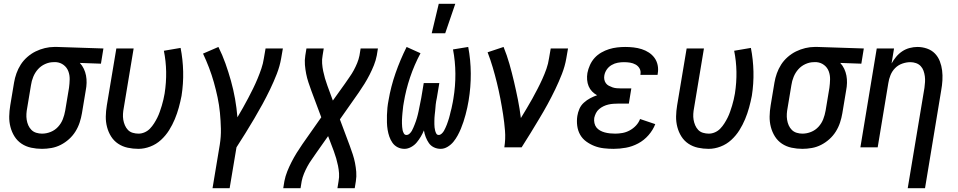

<svg xmlns="http://www.w3.org/2000/svg" viewBox="-20 -775 5040 1010"><path d="M201 8Q172 8 144 2Q116 -4 93.5 -19Q71 -34 56.5 -57Q42 -80 35 -107Q28 -134 28.5 -162.5Q29 -191 34 -221L54 -341Q58 -365 66.5 -389Q75 -413 89 -435Q103 -457 123.5 -475Q144 -493 167.5 -504.5Q191 -516 216 -522Q241 -528 265 -528H281L524 -520L511 -440L400 -444Q413 -430 421 -413Q429 -396 432.5 -377.5Q436 -359 435.5 -339Q435 -319 431 -299L411 -179Q407 -155 399 -130.5Q391 -106 377 -83.5Q363 -61 343 -43Q323 -25 299.5 -13Q276 -1 250.5 3.5Q225 8 201 8ZM201 -72Q224 -72 246.5 -81Q269 -90 285.5 -108Q302 -126 310.5 -148Q319 -170 323 -193L343 -313Q346 -335 346.5 -357.5Q347 -380 339.5 -400Q332 -420 315 -433Q298 -446 276 -448H261Q239 -448 217 -438Q195 -428 179.5 -410.5Q164 -393 155 -371Q146 -349 143 -327L123 -207Q120 -192 119 -176Q118 -160 120.5 -144.5Q123 -129 129 -115.5Q135 -102 145.5 -91.5Q156 -81 171 -76.5Q186 -72 201 -72Z M708 8Q679 8 651.5 2Q624 -4 601.5 -19Q579 -34 564.5 -57Q550 -80 543 -107Q536 -134 536.5 -162.5Q537 -191 542 -221L592 -520H683L631 -207Q628 -192 627 -176Q626 -160 628.5 -145Q631 -130 637 -116Q643 -102 653 -91.5Q663 -81 678 -76.5Q693 -72 709 -72Q725 -72 741 -79Q757 -86 769 -98.5Q781 -111 790.5 -126Q800 -141 807.5 -156Q815 -171 820.5 -187Q826 -203 831 -219Q836 -235 839.5 -251Q843 -267 846 -283Q855 -341 854 -397.5Q853 -454 842 -508L930 -523Q942 -462 943.5 -398.5Q945 -335 935 -271Q929 -240 920.5 -209Q912 -178 899.5 -148Q887 -118 869.5 -90Q852 -62 827 -39Q802 -16 770.5 -4Q739 8 708 8Z M1098 215 1136 -13Q1143 -56 1142 -98Q1141 -140 1137 -181.5Q1133 -223 1124.5 -263Q1116 -303 1105 -342Q1094 -381 1079.5 -419Q1065 -457 1048 -493L1129 -528Q1150 -486 1166 -441Q1182 -396 1195 -349.5Q1208 -303 1216.5 -255Q1225 -207 1229 -158Q1244 -183 1258 -208Q1272 -233 1285.5 -258.5Q1299 -284 1311.5 -309.5Q1324 -335 1335 -361.5Q1346 -388 1355 -414.5Q1364 -441 1368 -468L1377 -520H1468L1459 -468Q1452 -427 1436 -386Q1420 -345 1401 -305.5Q1382 -266 1361 -227.5Q1340 -189 1317.5 -151Q1295 -113 1271.5 -75Q1248 -37 1224 0L1188 215Z M1470 215 1476 178Q1481 152 1491 127Q1501 102 1513.5 77.5Q1526 53 1540.5 29.5Q1555 6 1571 -17L1670 -158L1618 -297Q1610 -319 1602.5 -341.5Q1595 -364 1590.5 -387Q1586 -410 1584 -434Q1582 -458 1586 -483L1592 -520H1683L1677 -483Q1673 -462 1674.5 -441.5Q1676 -421 1680 -401.5Q1684 -382 1689.5 -363Q1695 -344 1702 -325L1731 -246L1794 -334Q1806 -352 1818.5 -369.5Q1831 -387 1841 -405.5Q1851 -424 1859 -443.5Q1867 -463 1871 -483L1877 -520H1968L1962 -483Q1957 -457 1947 -432Q1937 -407 1924.5 -382.5Q1912 -358 1897.5 -334.5Q1883 -311 1867 -288L1768 -147L1820 -8Q1828 14 1835.5 36.5Q1843 59 1847.5 82Q1852 105 1854 129Q1856 153 1852 178L1846 215H1755L1761 178Q1765 157 1763.5 136.5Q1762 116 1758 96.5Q1754 77 1748.5 58Q1743 39 1736 20L1706 -59L1644 29Q1632 47 1619.5 64.5Q1607 82 1597 100.5Q1587 119 1579 138.5Q1571 158 1567 178L1561 215Z M2108 8Q2088 8 2071.5 -0.5Q2055 -9 2044.5 -24Q2034 -39 2028 -56.5Q2022 -74 2019 -92.5Q2016 -111 2015.5 -130.5Q2015 -150 2015.5 -169.5Q2016 -189 2018 -208.5Q2020 -228 2024 -248Q2036 -319 2060.5 -389.5Q2085 -460 2119 -528L2192 -495Q2159 -433 2137 -367.5Q2115 -302 2104 -235Q2102 -226 2101 -217Q2100 -208 2099 -198.5Q2098 -189 2097 -180Q2096 -171 2095.5 -161.5Q2095 -152 2094.5 -143Q2094 -134 2094.5 -125Q2095 -116 2095.5 -107Q2096 -98 2098 -89.5Q2100 -81 2104.5 -73Q2109 -65 2118 -65Q2127 -65 2134.5 -72Q2142 -79 2146.5 -87Q2151 -95 2154.5 -103.5Q2158 -112 2161.5 -120.5Q2165 -129 2168 -138Q2171 -147 2173.5 -155.5Q2176 -164 2178 -172.5Q2180 -181 2182 -190Q2184 -199 2185.5 -207.5Q2187 -216 2189 -225Q2191 -234 2192.5 -242.5Q2194 -251 2196 -260L2209 -338H2291L2278 -260Q2276 -251 2274.5 -242.5Q2273 -234 2272 -225Q2271 -216 2270.5 -207.5Q2270 -199 2269 -190.5Q2268 -182 2267 -173Q2266 -164 2265.5 -155.5Q2265 -147 2265 -138.5Q2265 -130 2265 -121.5Q2265 -113 2266 -104.5Q2267 -96 2269 -88Q2271 -80 2275 -72.5Q2279 -65 2288 -65Q2296 -65 2303.5 -72Q2311 -79 2315.5 -87Q2320 -95 2323.5 -103Q2327 -111 2330.5 -119.5Q2334 -128 2336.5 -136.5Q2339 -145 2342 -153.5Q2345 -162 2346.5 -170.5Q2348 -179 2350.5 -187.5Q2353 -196 2355 -204.5Q2357 -213 2358.5 -221.5Q2360 -230 2362 -238.5Q2364 -247 2365 -256Q2376 -322 2375.5 -387.5Q2375 -453 2363 -515L2443 -528Q2456 -460 2456.5 -388.5Q2457 -317 2445 -245Q2442 -227 2438 -208.5Q2434 -190 2429 -171.5Q2424 -153 2418 -134.5Q2412 -116 2404.5 -98Q2397 -80 2387.5 -62.5Q2378 -45 2365.5 -29.5Q2353 -14 2335 -3Q2317 8 2298 8Q2279 8 2262.5 0Q2246 -8 2236 -22.5Q2226 -37 2219.5 -54Q2213 -71 2210 -89Q2203 -72 2193.5 -56Q2184 -40 2172 -25.5Q2160 -11 2142.5 -1.5Q2125 8 2108 8ZM2251 -600 2288 -755H2375L2322 -600Z M2633 0Q2640 -44 2636.5 -87.5Q2633 -131 2626.5 -173Q2620 -215 2612 -256.5Q2604 -298 2594 -339Q2584 -380 2572 -420.5Q2560 -461 2545 -500L2629 -528Q2647 -484 2660 -438Q2673 -392 2684 -345Q2695 -298 2704.5 -250.5Q2714 -203 2720 -154Q2735 -179 2750.5 -204.5Q2766 -230 2780 -255.5Q2794 -281 2807.5 -307Q2821 -333 2833 -359.5Q2845 -386 2854.5 -413Q2864 -440 2868 -468L2877 -520H2968L2959 -468Q2952 -427 2936 -386Q2920 -345 2901 -305.5Q2882 -266 2861 -227.5Q2840 -189 2817 -151Q2794 -113 2771 -75Q2748 -37 2724 0Z M3208 8Q3182 8 3156 5Q3130 2 3107 -7Q3084 -16 3064 -30.5Q3044 -45 3032 -66Q3020 -87 3016.5 -113Q3013 -139 3017 -165Q3020 -184 3028 -202.5Q3036 -221 3051.5 -235Q3067 -249 3085 -258.5Q3103 -268 3121 -274Q3106 -282 3094.5 -294Q3083 -306 3076.5 -321.5Q3070 -337 3068.5 -355Q3067 -373 3070 -391Q3074 -412 3083.5 -433Q3093 -454 3108 -470.5Q3123 -487 3143 -498.5Q3163 -510 3184 -516.5Q3205 -523 3226.5 -525.5Q3248 -528 3269 -528Q3291 -528 3313 -525.5Q3335 -523 3355.5 -516.5Q3376 -510 3393.5 -498.5Q3411 -487 3423 -470.5Q3435 -454 3439.5 -432.5Q3444 -411 3440 -388L3439 -381H3349V-384Q3352 -401 3344.5 -414.5Q3337 -428 3323.5 -435.5Q3310 -443 3294.5 -445.5Q3279 -448 3262 -448Q3246 -448 3229.5 -445Q3213 -442 3197.5 -433Q3182 -424 3172 -409.5Q3162 -395 3159 -378Q3157 -367 3159 -356.5Q3161 -346 3167 -337.5Q3173 -329 3182.5 -324Q3192 -319 3202 -315.5Q3212 -312 3223 -311Q3234 -310 3245 -310H3301L3288 -230H3232Q3219 -230 3206 -229Q3193 -228 3180 -225Q3167 -222 3154.5 -216Q3142 -210 3131.5 -201Q3121 -192 3115 -180Q3109 -168 3106 -155Q3104 -141 3107 -127.5Q3110 -114 3117.5 -104.5Q3125 -95 3136.5 -88.5Q3148 -82 3161 -78.5Q3174 -75 3188 -73.5Q3202 -72 3216 -72Q3235 -72 3254.5 -75.5Q3274 -79 3292.5 -89Q3311 -99 3325.5 -114.5Q3340 -130 3347 -149L3427 -122Q3415 -91 3391.5 -64Q3368 -37 3337 -20.5Q3306 -4 3273 2Q3240 8 3208 8Z M3708 8Q3679 8 3651.5 2Q3624 -4 3601.5 -19Q3579 -34 3564.5 -57Q3550 -80 3543 -107Q3536 -134 3536.5 -162.5Q3537 -191 3542 -221L3592 -520H3683L3631 -207Q3628 -192 3627 -176Q3626 -160 3628.5 -145Q3631 -130 3637 -116Q3643 -102 3653 -91.5Q3663 -81 3678 -76.5Q3693 -72 3709 -72Q3725 -72 3741 -79Q3757 -86 3769 -98.5Q3781 -111 3790.5 -126Q3800 -141 3807.5 -156Q3815 -171 3820.5 -187Q3826 -203 3831 -219Q3836 -235 3839.5 -251Q3843 -267 3846 -283Q3855 -341 3854 -397.5Q3853 -454 3842 -508L3930 -523Q3942 -462 3943.5 -398.5Q3945 -335 3935 -271Q3929 -240 3920.5 -209Q3912 -178 3899.5 -148Q3887 -118 3869.5 -90Q3852 -62 3827 -39Q3802 -16 3770.5 -4Q3739 8 3708 8Z M4201 8Q4172 8 4144 2Q4116 -4 4093.5 -19Q4071 -34 4056.5 -57Q4042 -80 4035 -107Q4028 -134 4028.5 -162.5Q4029 -191 4034 -221L4054 -341Q4058 -365 4066.5 -389Q4075 -413 4089 -435Q4103 -457 4123.5 -475Q4144 -493 4167.5 -504.5Q4191 -516 4216 -522Q4241 -528 4265 -528H4281L4524 -520L4511 -440L4400 -444Q4413 -430 4421 -413Q4429 -396 4432.5 -377.5Q4436 -359 4435.5 -339Q4435 -319 4431 -299L4411 -179Q4407 -155 4399 -130.5Q4391 -106 4377 -83.5Q4363 -61 4343 -43Q4323 -25 4299.5 -13Q4276 -1 4250.5 3.5Q4225 8 4201 8ZM4201 -72Q4224 -72 4246.5 -81Q4269 -90 4285.5 -108Q4302 -126 4310.5 -148Q4319 -170 4323 -193L4343 -313Q4346 -335 4346.5 -357.5Q4347 -380 4339.5 -400Q4332 -420 4315 -433Q4298 -446 4276 -448H4261Q4239 -448 4217 -438Q4195 -428 4179.5 -410.5Q4164 -393 4155 -371Q4146 -349 4143 -327L4123 -207Q4120 -192 4119 -176Q4118 -160 4120.5 -144.5Q4123 -129 4129 -115.5Q4135 -102 4145.5 -91.5Q4156 -81 4171 -76.5Q4186 -72 4201 -72Z M4755 215 4843 -313Q4845 -328 4846 -343.5Q4847 -359 4845 -374Q4843 -389 4838 -403Q4833 -417 4823 -427.5Q4813 -438 4798.5 -443Q4784 -448 4769 -448Q4748 -448 4726.5 -440.5Q4705 -433 4689 -417Q4673 -401 4664.5 -380Q4656 -359 4653 -338L4597 0H4506L4592 -520H4683L4670 -441Q4680 -459 4694 -476Q4708 -493 4726 -505Q4744 -517 4765 -522.5Q4786 -528 4806 -528Q4832 -528 4856.5 -519.5Q4881 -511 4898 -493.5Q4915 -476 4924 -452.5Q4933 -429 4936 -404Q4939 -379 4937.5 -352.5Q4936 -326 4931 -299L4846 215Z"/></svg>

Font: Iosevka Term Curly Medium
Style: Italic
Weight: 500
Italic angle: -9°
Designer: Belleve Invis
Foundry: Belleve Invis
Version: Version 32.3.0